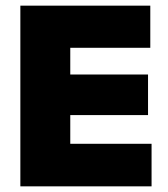

<svg xmlns="http://www.w3.org/2000/svg" viewBox="-20 -659 594 679"><path d="M52 0V-639H228.5V0ZM104.5 0V-150.5H516V0ZM156 -252V-395.5H503.5V-252ZM104.5 -490V-639H511.5V-490Z"/></svg>

Font: Anek Latin Medium ExtraBold
Style: Regular
Weight: 800
Version: Version 1.003